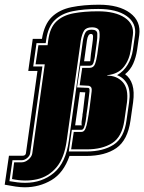

<svg xmlns="http://www.w3.org/2000/svg" viewBox="-88 -662 612 815"><path d="M17 133Q0 133 -21 130Q-42 127 -68 122L-50 -1H8Q20 -1 22 -11L71 -361H32L51 -497H90Q100 -559 132 -590Q164 -621 215.5 -631.5Q267 -642 332 -642Q417 -642 464 -607Q511 -572 503 -513L494 -450Q489 -418 477.5 -392Q466 -366 443 -347Q465 -331 474 -302Q483 -273 477 -228L466 -151Q454 -67 406 -33.5Q358 0 277 0H207Q182 72 130.5 102.5Q79 133 17 133ZM19 114Q90 114 140.5 72Q191 30 204 -64L264 -490Q268 -513 275 -524.5Q282 -536 301 -536Q324 -536 325 -519.5Q326 -503 322 -476L316 -432Q315 -421 313 -412Q311 -403 309 -396Q305 -383 293 -383H253L239 -291L286 -289Q288 -289 290 -287Q293 -284 292 -274Q291 -267 288.5 -245Q286 -223 283 -202Q280 -181 279 -175V-171Q278 -161 275.5 -146.5Q273 -132 269 -121.5Q265 -111 258 -111H217L204 -19H279Q350 -19 394.5 -48Q439 -77 449 -151L460 -228Q467 -276 452.5 -304Q438 -332 409 -343Q437 -359 454 -387.5Q471 -416 476 -450L485 -513Q492 -564 449.5 -594Q407 -624 329 -624Q268 -624 221 -614.5Q174 -605 145 -577Q116 -549 108 -493L106 -479H67L53 -380H92L40 -11Q38 0 27 9Q16 18 5 18H-35L-48 107Q-31 110 -14.5 112Q2 114 19 114ZM-37 98 -28 27H4Q19 27 33 15Q47 3 49 -11L102 -389H63L75 -470H114L117 -493Q124 -545 151.5 -571Q179 -597 224 -605.5Q269 -614 328 -614Q401 -614 441.5 -587Q482 -560 476 -513L467 -450Q461 -408 437.5 -378Q414 -348 368 -343L367 -341Q408 -341 433 -313.5Q458 -286 451 -228L440 -151Q430 -81 388 -54.5Q346 -28 280 -28H214L225 -102H257Q269 -102 274.5 -115.5Q280 -129 283 -146.5Q286 -164 288 -175Q289 -181 292 -202Q295 -223 297.5 -245Q300 -267 301 -274Q303 -291 295 -295Q291 -298 287 -298L250 -300L261 -374H292Q309 -374 315 -389.5Q321 -405 325 -432L331 -476Q337 -508 334 -527Q331 -546 302 -546Q278 -546 269 -532Q260 -518 255 -490L195 -64Q185 9 151.5 48.5Q118 88 69 99Q20 110 -37 98ZM269 -402H295L298 -432L304 -476Q307 -496 307 -507Q307 -518 298 -518Q285 -518 281 -490ZM231 -130H260Q257 -132 258.5 -146.5Q260 -161 262 -171V-175Q264 -184 266 -203Q268 -222 270.5 -242Q273 -262 274 -270L251 -271Z"/></svg>

Font: Alumni Sans Collegiate One
Style: Italic
Weight: 400
Italic angle: -8°
Designer: Robert E. Leuschke
Foundry: Robert E. Leuschke
Version: Version 1.100